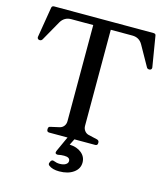

<svg xmlns="http://www.w3.org/2000/svg" viewBox="-141 -888 1057 1216"><g transform="rotate(15 387.5 -279.5)"><path d="M762 -567Q763 -560 758.5 -555Q754 -550 747 -550H745Q733 -550 728 -561L655 -691Q633 -730 587 -730H446V-100Q446 -82 456.5 -68Q467 -54 484 -50L541 -37Q555 -33 555 -20V-16Q555 0 539 0H403L383 40Q431 42 461 66.5Q491 91 491 129Q491 170 455 195.5Q419 221 362 221Q317 221 293 202Q283 194 289 182L293 173Q301 161 313 166Q333 174 352 174Q377 174 391.5 165Q406 156 406 142Q406 117 368 117Q347 117 330 121Q319 123 312 117Q308 112 312 101L358 0H238Q222 0 222 -16V-20Q222 -35 235 -37L293 -50Q310 -54 320.5 -67.5Q331 -81 331 -100V-730H187Q142 -730 119 -691L45 -560Q39 -550 29 -550H27Q20 -550 15.5 -555Q11 -560 12 -567L45 -767Q47 -780 62 -780H712Q728 -780 729 -767Z"/></g></svg>

Font: Caslon OS
Style: Regular
Weight: 400
Designer: Alfredo Marco Pradil
Foundry: Hanken Design Co.
Version: Version 1.000;PS 001.000;hotconv 1.0.88;makeotf.lib2.5.64775